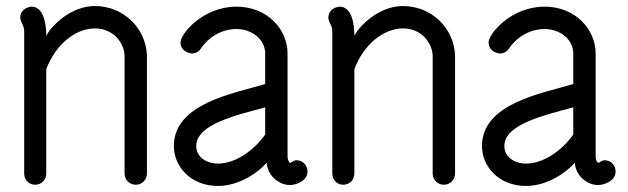

<svg xmlns="http://www.w3.org/2000/svg" viewBox="-20 -603 2078 635"><path d="M60 -500V-29C60 -8 76 8 96 8C117 8 133 -8 133 -29V-374C163 -455 229 -509 294 -509C355 -509 391 -461 392 -418V-29C392 -8 409 8 429 8C449 8 466 -8 466 -29V-419C463 -510 388 -583 294 -583C279 -583 211 -582 145 -504L133 -485C133 -528 123 -581 84 -581C83 -581 47 -578 47 -544C47 -531 60 -519 60 -500Z M857 -248V-158C824 -111 763 -62 701 -62C661 -62 629 -85 629 -120C629 -193 763 -222 857 -248ZM577 -463C577 -429 614 -426 614 -426C626 -426 638 -432 644 -442C671 -482 715 -507 762 -507C813 -507 857 -473 857 -426V-325C753 -294 555 -261 555 -120C555 -53 610 12 701 12C772 12 836 -34 862 -65C865 -18 907 9 938 9C962 9 997 -6 997 -36C997 -51 986 -73 960 -73C950 -73 942 -62 938 -65C938 -66 931 -70 931 -87V-426C931 -505 865 -581 762 -581C651 -581 577 -491 577 -463Z M1079 -500V-29C1079 -8 1095 8 1115 8C1136 8 1152 -8 1152 -29V-374C1182 -455 1248 -509 1313 -509C1374 -509 1410 -461 1411 -418V-29C1411 -8 1428 8 1448 8C1468 8 1485 -8 1485 -29V-419C1482 -510 1407 -583 1313 -583C1298 -583 1230 -582 1164 -504L1152 -485C1152 -528 1142 -581 1103 -581C1102 -581 1066 -578 1066 -544C1066 -531 1079 -519 1079 -500Z M1876 -248V-158C1843 -111 1782 -62 1720 -62C1680 -62 1648 -85 1648 -120C1648 -193 1782 -222 1876 -248ZM1596 -463C1596 -429 1633 -426 1633 -426C1645 -426 1657 -432 1663 -442C1690 -482 1734 -507 1781 -507C1832 -507 1876 -473 1876 -426V-325C1772 -294 1574 -261 1574 -120C1574 -53 1629 12 1720 12C1791 12 1855 -34 1881 -65C1884 -18 1926 9 1957 9C1981 9 2016 -6 2016 -36C2016 -51 2005 -73 1979 -73C1969 -73 1961 -62 1957 -65C1957 -66 1950 -70 1950 -87V-426C1950 -505 1884 -581 1781 -581C1670 -581 1596 -491 1596 -463Z"/></svg>

Font: LS
Style: Regular
Weight: 400
Designer: BSozoo
Foundry: BSozoo
Version: Version 001.000